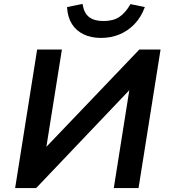

<svg xmlns="http://www.w3.org/2000/svg" viewBox="-20 -957 862 977"><path d="M57 0 169 -705H295L216 -210L217 -211L689 -705H797L685 0H559L638 -498L637 -497L164 0ZM494 -764Q443 -764 405 -782.5Q367 -801 345.5 -835.5Q324 -870 321 -921L400 -937Q407 -891 433 -870.5Q459 -850 506 -850Q556 -850 587 -870.5Q618 -891 644 -936L717 -921Q698 -869 664 -834Q630 -799 587 -781.5Q544 -764 494 -764Z"/></svg>

Font: Nunito Sans 7pt
Style: Bold Italic
Weight: 700
Italic angle: -9°
Version: Version 3.101;gftools[0.9.27]